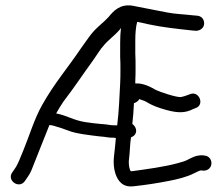

<svg xmlns="http://www.w3.org/2000/svg" viewBox="-20 -680 823 711"><path d="M71 -8 80 -21C87 -31 94 -42 99 -56C119 -108 142 -163 163 -217C175 -217 187 -211 203 -207L234 -196C260 -185 315 -179 348 -175C378 -173 375 -170 402 -170C403 -170 406 -169 409 -169C408 -152 406 -140 405 -127L402 -100C401 -92 401 -85 401 -78C401 -70 402 -63 403 -56V-55L407 -38C416 -11 433 14 473 10C519 5 559 -1 605 -10C637 -16 673 -25 698 -38C714 -45 718 -49 726 -49L733 -48H734C750 -48 763 -59 763 -76C763 -90 753 -103 737 -104L730 -105H729C705 -105 692 -97 674 -88C665 -83 653 -80 639 -76C588 -62 526 -54 469 -46H464C460 -52 457 -65 457 -78C457 -83 457 -88 458 -92V-93C461 -116 461 -144 465 -171C467 -172 471 -174 474 -176C493 -191 482 -213 470 -221C473 -245 475 -275 476 -298C484 -300 492 -306 496 -313C508 -309 518 -306 530 -298C546 -289 566 -281 595 -273C639 -261 665 -261 695 -276L705 -280C739 -292 717 -346 683 -331L672 -327C667 -325 661 -323 652 -321H651C638 -317 568 -341 557 -347C538 -358 510 -373 481 -371V-380C482 -398 482 -415 482 -432C482 -449 482 -463 481 -482V-531C481 -556 483 -581 488 -599C501 -597 517 -593 530 -590C581 -579 637 -573 693 -567L706 -566C720 -566 736 -576 736 -593C736 -608 727 -621 709 -622L697 -623C663 -627 628 -628 598 -634C555 -642 513 -651 470 -659C424 -666 400 -639 382 -617L367 -602C362 -597 354 -591 346 -583C316 -556 309 -541 279 -500C229 -426 180 -370 136 -291C107 -240 88 -175 66 -122C54 -94 47 -72 34 -54L25 -41C5 -12 49 20 71 -8ZM215 -304C258 -360 282 -398 325 -457C343 -483 354 -501 362 -509C379 -531 405 -548 424 -571C426 -573 426 -574 428 -577C426 -560 425 -541 425 -521V-470C426 -453 426 -438 426 -422C426 -406 426 -389 425 -371C422 -318 421 -274 414 -216H404C384 -216 385 -219 353 -221C336 -222 316 -225 295 -228C251 -235 232 -251 188 -260C196 -275 204 -287 215 -304Z"/></svg>

Font: Stray Cat
Style: Bd
Weight: 700
Version: Version 1.0